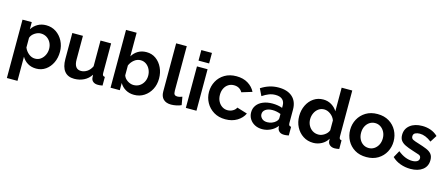

<svg xmlns="http://www.w3.org/2000/svg" viewBox="-56 -1430 5452 2342"><g transform="rotate(15 2670.5 -258.5)"><path d="M375 10Q313 10 267 -18Q221 -46 195 -92V213H61V-524H178V-434Q207 -480 253.5 -506.5Q300 -533 359 -533Q430 -533 485 -496.5Q540 -460 572 -398.5Q604 -337 604 -263Q604 -186 574.5 -124.5Q545 -63 493.5 -26.5Q442 10 375 10ZM330 -104Q371 -104 401.5 -126.5Q432 -149 449.5 -185.5Q467 -222 467 -263Q467 -307 448 -342.5Q429 -378 396.5 -398.5Q364 -419 322 -419Q284 -419 246 -394Q208 -369 195 -331V-208Q213 -164 250 -134Q287 -104 330 -104Z M690 -196V-524H824V-225Q824 -104 911 -104Q950 -104 986.5 -127.5Q1023 -151 1046 -199V-524H1180V-150Q1180 -128 1187 -119.5Q1194 -111 1212 -109V0Q1192 4 1178.5 5Q1165 6 1154 6Q1118 6 1095.5 -10.5Q1073 -27 1069 -56L1066 -98Q1031 -44 976 -17Q921 10 855 10Q774 10 732 -42.5Q690 -95 690 -196Z M1611 10Q1551 10 1504 -17Q1457 -44 1430 -91V0H1313V-730H1447V-432Q1475 -479 1520.5 -506Q1566 -533 1627 -533Q1695 -533 1746.5 -495.5Q1798 -458 1827 -396Q1856 -334 1856 -260Q1856 -184 1824 -123Q1792 -62 1736.5 -26Q1681 10 1611 10ZM1574 -104Q1617 -104 1649.5 -125Q1682 -146 1700.5 -181.5Q1719 -217 1719 -259Q1719 -302 1701.5 -338.5Q1684 -375 1653 -397Q1622 -419 1582 -419Q1538 -419 1501.5 -389.5Q1465 -360 1447 -317V-192Q1460 -153 1498 -128.5Q1536 -104 1574 -104Z M1946 -730H2080V-168Q2080 -131 2092 -119Q2104 -107 2125 -107Q2141 -107 2158 -111Q2175 -115 2188 -121L2206 -19Q2179 -6 2143 1Q2107 8 2078 8Q2015 8 1980.5 -25.5Q1946 -59 1946 -121Z M2264 -597V-730H2398V-597ZM2264 0V-524H2398V0Z M2763 10Q2678 10 2616 -28Q2554 -66 2520 -128Q2486 -190 2486 -262Q2486 -335 2519.5 -397Q2553 -459 2615 -496Q2677 -533 2762 -533Q2848 -533 2908.5 -496Q2969 -459 2999 -399L2868 -359Q2833 -419 2761 -419Q2722 -419 2691 -399.5Q2660 -380 2642 -344.5Q2624 -309 2624 -262Q2624 -216 2642.5 -180.5Q2661 -145 2692 -124.5Q2723 -104 2761 -104Q2797 -104 2827.5 -121.5Q2858 -139 2870 -166L3001 -126Q2974 -67 2911.5 -28.5Q2849 10 2763 10Z M3047 -155Q3047 -206 3075.5 -244.5Q3104 -283 3155 -304Q3206 -325 3272 -325Q3305 -325 3339 -319.5Q3373 -314 3398 -304V-332Q3398 -382 3368.5 -409Q3339 -436 3281 -436Q3238 -436 3199 -421Q3160 -406 3117 -377L3074 -465Q3126 -499 3180.5 -516Q3235 -533 3295 -533Q3407 -533 3469.5 -477Q3532 -421 3532 -317V-150Q3532 -128 3539 -119.5Q3546 -111 3564 -109V0Q3546 4 3531.5 5.5Q3517 7 3507 7Q3467 7 3446 -11Q3425 -29 3421 -55L3418 -82Q3383 -37 3332.5 -13.5Q3282 10 3229 10Q3176 10 3135 -11.5Q3094 -33 3070.5 -70.5Q3047 -108 3047 -155ZM3373 -128Q3398 -152 3398 -174V-227Q3346 -248 3293 -248Q3240 -248 3207 -225.5Q3174 -203 3174 -166Q3174 -136 3198 -112Q3222 -88 3267 -88Q3297 -88 3325.5 -99Q3354 -110 3373 -128Z M3625 -262Q3625 -337 3655 -399Q3685 -461 3738 -497Q3791 -533 3859 -533Q3917 -533 3963.5 -504.5Q4010 -476 4036 -432V-730H4170V-150Q4170 -128 4177 -119.5Q4184 -111 4201 -109V0Q4165 7 4144 7Q4108 7 4084.5 -11Q4061 -29 4058 -58L4056 -91Q4027 -42 3977.5 -16Q3928 10 3874 10Q3801 10 3745 -26.5Q3689 -63 3657 -124.5Q3625 -186 3625 -262ZM4036 -192V-317Q4020 -361 3981 -390Q3942 -419 3901 -419Q3860 -419 3829 -396.5Q3798 -374 3781 -337.5Q3764 -301 3764 -259Q3764 -216 3783 -180.5Q3802 -145 3834.5 -124.5Q3867 -104 3909 -104Q3947 -104 3984.5 -129Q4022 -154 4036 -192Z M4544 10Q4458 10 4396.5 -27.5Q4335 -65 4302 -127Q4269 -189 4269 -261Q4269 -334 4302.5 -396Q4336 -458 4397.5 -495.5Q4459 -533 4544 -533Q4629 -533 4690.5 -495.5Q4752 -458 4785 -396Q4818 -334 4818 -261Q4818 -189 4785 -127Q4752 -65 4690.5 -27.5Q4629 10 4544 10ZM4407 -261Q4407 -215 4425 -179.5Q4443 -144 4474 -124Q4505 -104 4544 -104Q4582 -104 4613 -124.5Q4644 -145 4662.5 -180.5Q4681 -216 4681 -262Q4681 -307 4662.5 -342.5Q4644 -378 4613 -398.5Q4582 -419 4544 -419Q4505 -419 4474 -398.5Q4443 -378 4425 -342.5Q4407 -307 4407 -261Z M5101 10Q5034 10 4973 -12Q4912 -34 4868 -77L4916 -164Q4963 -126 5008 -108Q5053 -90 5096 -90Q5135 -90 5158.5 -104Q5182 -118 5182 -146Q5182 -175 5153 -185.5Q5124 -196 5072 -212Q5014 -230 4975 -249Q4936 -268 4916.5 -295Q4897 -322 4897 -365Q4897 -442 4955 -488Q5013 -534 5109 -534Q5165 -534 5215 -516.5Q5265 -499 5306 -460L5252 -375Q5175 -435 5103 -435Q5071 -435 5046.5 -423Q5022 -411 5022 -381Q5022 -353 5045.5 -341Q5069 -329 5117 -315Q5179 -296 5222.5 -278Q5266 -260 5288.5 -232Q5311 -204 5311 -156Q5311 -78 5254 -34Q5197 10 5101 10Z"/></g></svg>

Font: Raleway
Style: Bold
Weight: 700
Designer: Matt McInerney, Pablo Impallari, Rodrigo Fuenzalida
Foundry: Matt McInerney, Pablo Impallari, Rodrigo Fuenzalida
Version: Version 4.026